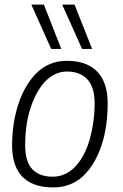

<svg xmlns="http://www.w3.org/2000/svg" viewBox="-20 -810 539 840"><path d="M213 10Q154 10 114 -10.5Q74 -31 53.5 -71.5Q33 -112 33 -174Q33 -223 40 -268.5Q47 -314 60.5 -355Q74 -396 94 -430.5Q114 -465 140.5 -491Q167 -517 200 -530.5Q233 -544 273 -544Q329 -544 369 -523.5Q409 -503 430 -461.5Q451 -420 451 -358Q451 -309 444.5 -262.5Q438 -216 424.5 -175Q411 -134 391 -100Q371 -66 345 -41Q319 -16 285.5 -3Q252 10 213 10ZM211 -37Q241 -37 266.5 -49.5Q292 -62 312 -84Q332 -106 347.5 -136Q363 -166 373 -202Q383 -238 388.5 -277.5Q394 -317 394 -359Q394 -429 362 -463Q330 -497 273 -497Q244 -497 219 -484.5Q194 -472 173.5 -449Q153 -426 137.5 -395.5Q122 -365 111 -329Q100 -293 95 -254.5Q90 -216 90 -176Q90 -104 120.5 -70.5Q151 -37 211 -37ZM204 -596 117 -790H172L248 -596ZM339 -596 252 -790H306L383 -596Z"/></svg>

Font: Georama ExtraCondensed Thin Light
Style: Italic
Weight: 300
Italic angle: -9°
Version: Version 1.001